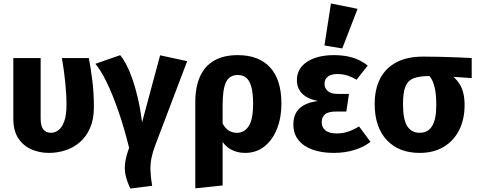

<svg xmlns="http://www.w3.org/2000/svg" viewBox="-20 -867 2757 1110"><path d="M337.8 -531.4H493.7Q505.1 -470.7 513.9 -400.7Q522.8 -330.8 522.8 -248.2Q522.8 -177.2 500.6 -126.7Q478.4 -76.2 441 -44.3Q403.6 -12.4 357.3 2.3Q311 17 263.4 17Q208.2 17 161.1 -3.6Q114.1 -24.3 85.5 -67.9Q57 -111.6 57 -180.4V-531.4H215V-182.8Q215 -137.2 230.9 -118.3Q246.8 -99.4 274.9 -99.4Q296.8 -99.4 317.2 -114.1Q337.6 -128.8 351 -164.3Q364.4 -199.9 364.4 -260.5Q364.4 -322.1 357.2 -391.9Q349.9 -461.7 337.8 -531.4Z M531.5 -498.2 674.6 -548Q692.6 -526.8 710.3 -493.3Q728 -459.8 744.8 -412.3Q761.6 -364.9 776.3 -302.4Q791.1 -239.9 801.5 -160.2L905.6 -547.3L1062.1 -513.4L877.7 -27.6Q862.5 12.5 855.5 47.3Q848.6 82.1 849.8 119.6Q851 157 859.6 207L733.7 222.8Q713.7 181.6 706 146Q698.4 110.4 703.8 72.3Q709.2 34.2 726.5 -11.9Q697.4 -130.2 664.3 -225.1Q631.3 -320.1 597.7 -389.5Q564.1 -458.9 531.5 -498.2Z M1354.5 -548.3Q1477 -548.3 1542 -476.8Q1607 -405.3 1607 -267.1Q1607 -187.5 1581.7 -123Q1556.3 -58.4 1509 -20.7Q1461.8 17 1396.3 17Q1352.4 17 1315.5 -2.5Q1278.5 -22 1249.4 -71.8L1256.1 -174.4Q1273.9 -133.2 1296.9 -116.1Q1320 -99.1 1350 -99.1Q1393.1 -99.1 1418.2 -138.5Q1443.3 -177.8 1443.3 -265.2Q1443.3 -331.3 1432.4 -367.7Q1421.5 -404.1 1401.8 -418.7Q1382.2 -433.4 1355.3 -433.4Q1306.4 -433.4 1286.7 -392Q1267 -350.5 1267 -260.4V205.1L1109 221.7V-274.7Q1109 -363.1 1136 -423.9Q1163 -484.6 1217.5 -516.5Q1272.1 -548.3 1354.5 -548.3Z M1910.7 -548.3Q1969.8 -548.3 2017.2 -534.4Q2064.5 -520.5 2106 -488.1L2041.5 -406.4Q2013.8 -422.4 1987.5 -430.7Q1961.1 -439 1928.5 -439Q1895.4 -439 1875.8 -424.4Q1856.2 -409.8 1856.2 -383Q1856.2 -356.7 1875.2 -340.4Q1894.2 -324.1 1931 -324.1H1997.6L1982.2 -222.2H1923.7Q1878.2 -222.2 1859 -206Q1839.8 -189.9 1839.8 -159.7Q1839.8 -130.7 1861.4 -113.2Q1882.9 -95.6 1927.9 -95.6Q1960.6 -95.6 1990.9 -105.4Q2021.1 -115.3 2055.9 -136L2121.9 -46.9Q2083 -16.6 2028.3 0.2Q1973.6 17 1908 17Q1840.8 17 1788.2 -1.5Q1735.6 -20 1705.8 -56.8Q1676.1 -93.5 1676.1 -147Q1676.1 -208.3 1712.6 -241.4Q1749.1 -274.6 1818.1 -282.9Q1756.3 -295.7 1726.4 -326.3Q1696.5 -357 1696.5 -403.7Q1696.5 -471.3 1755.4 -509.8Q1814.3 -548.3 1910.7 -548.3ZM1855.7 -604.1 1893.3 -846.9 2047.2 -815.8 1958.7 -586.9Z M2707 -531.4V-415.6L2556.8 -425.6L2461.3 -427.3Q2404.1 -427.3 2370.7 -414.1Q2337.4 -401 2323.6 -366Q2309.8 -331 2309.8 -265.5Q2309.8 -177.4 2334 -138.4Q2358.1 -99.4 2406 -99.4Q2454.6 -99.4 2478.4 -138.6Q2502.2 -177.8 2502.2 -259Q2502.2 -319.6 2493.8 -357.2Q2485.4 -394.8 2471.4 -415.5Q2457.4 -436.1 2440.4 -446.5L2564.8 -448.5Q2611.5 -423.1 2638.7 -378.6Q2665.9 -334.2 2665.9 -259Q2665.9 -177.4 2634.7 -115.2Q2603.4 -53 2545.3 -18Q2487.2 17 2406 17Q2285.3 17 2215.7 -57.7Q2146.1 -132.4 2146.1 -266.1Q2146.1 -349.2 2176.6 -410.3Q2207.1 -471.5 2269.6 -505.7Q2332 -539.8 2428.5 -539.8Q2476 -539.8 2523.7 -538.5Q2571.3 -537.2 2617.8 -535.6Q2664.3 -534 2707 -531.4Z"/></svg>

Font: Fira Sans Variable
Style: Regular
Weight: 400
Designer: Carrois Corporate & Edenspiekermann AG
Foundry: Carrois Corporate GbR & Edenspiekermann AG
Version: Version 4.202